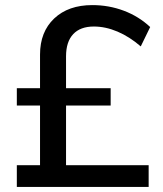

<svg xmlns="http://www.w3.org/2000/svg" viewBox="-20 -733 640 753"><path d="M239 -85H563V0H46V-85H137V-319H46V-387H137V-519Q137 -608 192.5 -660.5Q248 -713 342 -713Q407 -713 465.5 -691Q524 -669 569 -627L532 -551Q488 -589 441 -609Q394 -629 348 -629Q295 -629 267 -599Q239 -569 239 -512V-387H414V-319H239Z"/></svg>

Font: wassup Sans
Style: Medium
Weight: 600
Version: Version 2.001